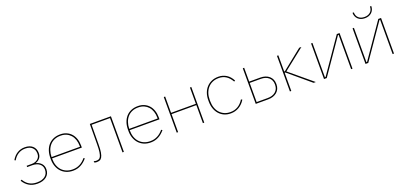

<svg xmlns="http://www.w3.org/2000/svg" viewBox="18 -1675 5524 2635"><g transform="rotate(-20 2780.0 -357.0)"><path d="M257 5H261Q302 5 334.5 -5Q367 -15 390.5 -34Q414 -53 426.5 -79.5Q439 -106 439 -139V-143Q439 -191 409.5 -224Q380 -257 329 -269Q370 -282 393.5 -311.5Q417 -341 417 -383V-387Q417 -419 406 -444.5Q395 -470 375 -488Q355 -506 326.5 -515.5Q298 -525 263 -525H260Q200 -525 150.5 -494.5Q101 -464 69 -407L85 -398Q115 -451 159.5 -478.5Q204 -506 258 -506H264Q326 -506 361.5 -473.5Q397 -441 397 -386V-380Q397 -335 363 -306Q329 -277 275 -277H201V-258H276Q340 -258 379.5 -227Q419 -196 419 -145V-139Q419 -81 376.5 -47.5Q334 -14 261 -14H255Q194 -14 147.5 -41Q101 -68 70 -122L53 -112Q88 -54 139 -24.5Q190 5 257 5Z M778 5H782Q812 5 840 -2Q868 -9 893.5 -22.5Q919 -36 942 -55.5Q965 -75 986 -100L970 -110Q933 -64 885.5 -39Q838 -14 783 -14H777Q728 -14 688.5 -31Q649 -48 621 -78.5Q593 -109 578 -152Q563 -195 563 -247V-253H998V-283Q998 -337 982.5 -382Q967 -427 938.5 -458.5Q910 -490 870 -507.5Q830 -525 781 -525H777Q724 -525 680.5 -506.5Q637 -488 606.5 -454Q576 -420 559.5 -372Q543 -324 543 -265V-245Q543 -190 560 -144Q577 -98 607.5 -65Q638 -32 681.5 -13.5Q725 5 778 5ZM563 -272Q564 -325 579.5 -368.5Q595 -412 622.5 -442.5Q650 -473 688.5 -489.5Q727 -506 775 -506H781Q826 -506 862 -490Q898 -474 924 -445Q950 -416 964 -374.5Q978 -333 978 -283V-272Z M1122 5Q1146 5 1165.5 -2Q1185 -9 1199 -32Q1213 -55 1221 -99.5Q1229 -144 1229 -220L1231 -501H1500V0H1520V-520H1212L1210 -224Q1210 -152 1203.5 -110.5Q1197 -69 1186 -48Q1175 -27 1159 -21Q1143 -15 1123 -15Q1111 -15 1102.5 -17Q1094 -19 1088 -23V-2Q1096 1 1103.5 3Q1111 5 1122 5Z M1912 5H1916Q1946 5 1974 -2Q2002 -9 2027.5 -22.5Q2053 -36 2076 -55.5Q2099 -75 2120 -100L2104 -110Q2067 -64 2019.5 -39Q1972 -14 1917 -14H1911Q1862 -14 1822.5 -31Q1783 -48 1755 -78.5Q1727 -109 1712 -152Q1697 -195 1697 -247V-253H2132V-283Q2132 -337 2116.5 -382Q2101 -427 2072.5 -458.5Q2044 -490 2004 -507.5Q1964 -525 1915 -525H1911Q1858 -525 1814.5 -506.5Q1771 -488 1740.5 -454Q1710 -420 1693.5 -372Q1677 -324 1677 -265V-245Q1677 -190 1694 -144Q1711 -98 1741.5 -65Q1772 -32 1815.5 -13.5Q1859 5 1912 5ZM1697 -272Q1698 -325 1713.5 -368.5Q1729 -412 1756.5 -442.5Q1784 -473 1822.5 -489.5Q1861 -506 1909 -506H1915Q1960 -506 1996 -490Q2032 -474 2058 -445Q2084 -416 2098 -374.5Q2112 -333 2112 -283V-272Z M2292 0H2312V-263H2674V0H2694V-520H2674V-282H2312V-520H2292Z M3080 6H3084Q3148 6 3203 -26.5Q3258 -59 3293 -118L3276 -127Q3242 -71 3193.5 -42Q3145 -13 3086 -13H3080Q3034 -13 2995.5 -30Q2957 -47 2929 -78Q2901 -109 2886 -153Q2871 -197 2871 -250V-270Q2871 -323 2886.5 -366.5Q2902 -410 2930.5 -441.5Q2959 -473 2998.5 -490Q3038 -507 3086 -507H3091Q3148 -507 3193.5 -478Q3239 -449 3273 -389L3289 -398Q3257 -461 3205.5 -493.5Q3154 -526 3090 -526H3087Q3035 -526 2991.5 -507.5Q2948 -489 2916.5 -455Q2885 -421 2868 -374Q2851 -327 2851 -270V-250Q2851 -193 2867.5 -146Q2884 -99 2914.5 -65Q2945 -31 2987 -12.5Q3029 6 3080 6Z M3446 0H3628Q3668 0 3700.5 -11Q3733 -22 3756.5 -42.5Q3780 -63 3792.5 -91.5Q3805 -120 3805 -155V-163Q3805 -198 3792.5 -226.5Q3780 -255 3756.5 -275.5Q3733 -296 3700.5 -307Q3668 -318 3628 -318H3466V-520H3446ZM3466 -19V-299H3628Q3700 -299 3742.5 -262Q3785 -225 3785 -164V-154Q3785 -93 3742.5 -56Q3700 -19 3628 -19Z M3945 0H3965V-266H3975L4291 0H4323L3993 -275L4302 -520H4270L3975 -284H3965V-520H3945Z M4443 0H4483L4829 -501H4839V0H4859V-520H4819L4473 -19H4463V-520H4443Z M5049 0H5089L5435 -501H5445V0H5465V-520H5425L5079 -19H5069V-520H5049ZM5121 -720Q5121 -691 5131 -667.5Q5141 -644 5159 -627Q5177 -610 5202 -601Q5227 -592 5258 -592Q5289 -592 5314 -601Q5339 -610 5357 -627Q5375 -644 5385 -667.5Q5395 -691 5395 -720H5376Q5376 -669 5344 -639.5Q5312 -610 5258 -610Q5204 -610 5172 -639.5Q5140 -669 5140 -720Z"/></g></svg>

Font: Fixel Variable
Style: Regular
Weight: 100
Width: 3
Designer: AlfaBravo + MacPaw
Foundry: Kyrylo Tkachov, Marchela Mozhyna, Serhii Makarenko, Maria Weinstein, Zakhar Kryvoshyya
Version: Version 1.211